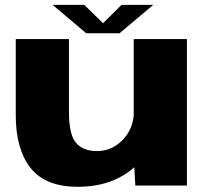

<svg xmlns="http://www.w3.org/2000/svg" viewBox="-20 -748 840 774"><path d="M525.5 0 521.5 -74Q433 5 293.5 5Q163.5 5 103.5 -70.5Q43.5 -146 43.5 -284.5V-590.5H258V-297.5Q258 -205 286.5 -172Q315 -139 371 -139Q432 -139 476 -185.5Q513 -224.5 519 -282V-590.5H733.5V0ZM327.5 -614 192 -728.5H319.5L395.5 -654.5L470 -728.5H598L462 -614Z"/></svg>

Font: Anybody ExtraExpanded ExtraBold
Style: Regular
Weight: 800
Width: 8
Designer: Tyler Finck
Foundry: Etcetera Type Company
Version: Version 1.010; ttfautohint (v1.8.3) -l 8 -r 50 -G 200 -x 14 